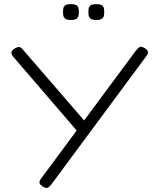

<svg xmlns="http://www.w3.org/2000/svg" viewBox="-20 -698 776 923"><path d="M190 201Q174 192 170.5 183.5Q167 175 177 161L632 -453Q643 -467 650.5 -471.5Q658 -476 671 -469Q687 -461 690.5 -451.5Q694 -442 684 -429L228 187Q218 200 210.5 204Q203 208 190 201ZM375 -40 43 -426Q33 -438 35.5 -448Q38 -458 53 -466Q67 -474 75 -471.5Q83 -469 94 -455L406 -94ZM443 -602Q424 -602 416 -608Q408 -614 406.5 -622.5Q405 -631 405 -640Q405 -650 406.5 -658.5Q408 -667 416 -672.5Q424 -678 443 -678Q462 -678 470 -672.5Q478 -667 479.5 -658Q481 -649 481 -640Q481 -631 479.5 -622.5Q478 -614 470 -608Q462 -602 443 -602ZM321 -602Q302 -602 294 -608Q286 -614 284.5 -622.5Q283 -631 283 -640Q283 -650 284.5 -658.5Q286 -667 294 -672.5Q302 -678 321 -678Q340 -678 348 -672.5Q356 -667 357.5 -658Q359 -649 359 -640Q359 -631 357.5 -622.5Q356 -614 348 -608Q340 -602 321 -602Z"/></svg>

Font: Fredoka Expanded Light
Style: Regular
Weight: 300
Width: 7
Designer: Ben Nathan
Foundry: Milena B. Brandão, Ben Nathan
Version: Version 2.001